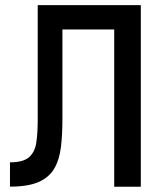

<svg xmlns="http://www.w3.org/2000/svg" viewBox="-20 -713 626 733"><path d="M18.1 -0.5V-93.3Q68.8 -93.3 91.1 -113Q113.3 -132.8 118.7 -169.4Q124 -206.1 124 -255.9V-693.4H218.3V-259.3Q218.3 -199.2 212.6 -151.6Q207 -104 187.5 -70.1Q168 -36.1 127.7 -18.3Q87.4 -0.5 18.1 -0.5ZM416 0V-693.4H517.6V0ZM167 -600.6V-693.4H499.5V-600.6Z"/></svg>

Font: Cascadia Mono
Style: Regular
Weight: 400
Monospace: yes
Designer: Aaron Bell
Foundry: Saja Typeworks
Version: Version 2404.023